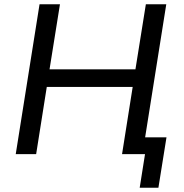

<svg xmlns="http://www.w3.org/2000/svg" viewBox="-20 -725 864 903"><path d="M637 158 662 0H558L571 -79H763L725 158ZM54 0 166 -705H262L213 -399H617L666 -705H762L650 0H554L604 -316H200L150 0Z"/></svg>

Font: Nunito Sans 10pt Medium
Style: Italic
Weight: 500
Italic angle: -9°
Designer: Vernon Adams
Foundry: Vernon Adams
Version: Version 3.101;gftools[0.9.27]